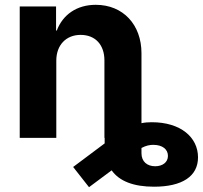

<svg xmlns="http://www.w3.org/2000/svg" viewBox="-20 -573 843 798"><path d="M214 -321C214 -386 255 -428 315 -428C377 -428 414 -386 414 -322V0H415V23L284 121L350 205L444 135C476 180 535 203 620 203C737 203 803 160 803 81C803 -3 730 -65 611 -65C596 -65 582 -64 568 -61V-352C568 -470 492 -553 378 -553C299 -553 241 -512 216 -446H213V-546H62V0H214ZM568 64V42C587 32 602 29 617 29C656 29 678 48 678 75C678 102 655 118 625 118C592 118 568 99 568 64Z"/></svg>

Font: Wafeq
Style: Bold
Weight: 700
Designer: Rasmus Andersson & Azza Alameddine
Foundry: Google & TypeTogether
Version: Version 3.000;FEAKit 1.0